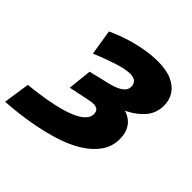

<svg xmlns="http://www.w3.org/2000/svg" viewBox="-294 -704 1062 1062"><g transform="rotate(45 237.0 -173.0)"><path d="M-96 205 -73 50Q-3 43 55.5 33Q114 23 159.5 10Q205 -3 236 -18.5Q267 -34 283.5 -53Q300 -72 300 -95Q300 -109 293.5 -118.5Q287 -128 271 -131.5Q255 -135 227 -129L102 -103L117 -243L238 -272Q259 -277 276.5 -283.5Q294 -290 308.5 -299Q323 -308 331 -320Q339 -332 339 -348Q339 -368 326 -381Q313 -394 284 -394Q248 -394 188.5 -375Q129 -356 59 -327L35 -476Q77 -496 128.5 -513Q180 -530 236 -540.5Q292 -551 344 -551Q411 -551 454.5 -531.5Q498 -512 519.5 -478.5Q541 -445 541 -402Q541 -344 506.5 -302.5Q472 -261 416.5 -233Q361 -205 298 -190V-225Q361 -241 405.5 -229Q450 -217 474.5 -183Q499 -149 499 -98Q499 -40 467 6Q435 52 379 87Q323 122 247.5 145.5Q172 169 84.5 184Q-3 199 -96 205Z"/></g></svg>

Font: Montserrat Thin ExtraBold
Style: Italic
Weight: 800
Italic angle: -11.3°
Version: Version 9.000